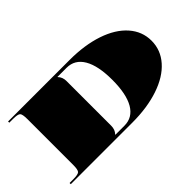

<svg xmlns="http://www.w3.org/2000/svg" viewBox="-64 -720 984 984"><g transform="rotate(-45 428.5 -227.5)"><path d="M43.7 -445.8H17.5V-454.5H463.3Q572.1 -454.5 655.6 -426.4Q739.1 -398.2 784.7 -346.4Q830.4 -294.6 830.4 -227.3Q830.4 -160 784.7 -108.2Q739.1 -56.4 655.6 -28.2Q572.1 0 463.3 0H17.5V-8.7H43.7Q79.1 -8.7 87.6 -17.3Q96.2 -25.8 96.2 -61.2V-393.4Q96.2 -428.8 87.6 -437.3Q79.1 -445.8 43.7 -445.8ZM358.4 -17.5H424Q483.4 -17.5 514.9 -71.2Q546.3 -125 546.3 -227.3Q546.3 -329.5 514.9 -383.3Q483.4 -437.1 424 -437.1H358.4V-435.3Q375.9 -417.8 375.9 -389V-65.6Q375.9 -36.7 358.4 -19.2Z"/></g></svg>

Font: FoglihtenBlackPcs
Style: BlackPcs
Weight: 900
Version: Version 0.75